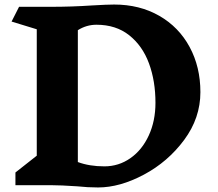

<svg xmlns="http://www.w3.org/2000/svg" viewBox="-20 -816 960 846"><path d="M863 -410Q863 -296 791.5 -199.5Q720 -103 614 -46.5Q508 10 412 10Q366 10 321 5Q246 0 206 0H48V-56L142 -130V-687L31 -721L64 -786H205Q297 -786 385 -792Q453 -796 483 -796Q595 -796 681.5 -746.5Q768 -697 815.5 -609Q863 -521 863 -410ZM665 -363Q665 -459 636.5 -536.5Q608 -614 549.5 -660.5Q491 -707 405 -707Q361 -707 323 -683V-102Q374 -83 440 -83Q503 -83 554.5 -119Q606 -155 635.5 -219Q665 -283 665 -363Z"/></svg>

Font: InknutAntiqua
Style: Bold
Weight: 700
Designer: Claus Eggers Srensen
Foundry: Claus Eggers Srensen
Version: Version 1.000; ttfautohint (v1.2) -l 7 -r 28 -G 50 -x 13 -D 